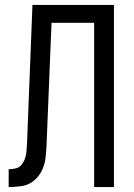

<svg xmlns="http://www.w3.org/2000/svg" viewBox="-20 -755 540 775"><path d="M15 0V-72Q30 -72 44.5 -75.5Q59 -79 68 -91Q77 -103 81.5 -117Q86 -131 87 -145.5Q88 -160 89 -175L111 -735H440V0H360V-663H188L168 -172Q167 -145 164 -118.5Q161 -92 149.5 -67.5Q138 -43 116.5 -25.5Q95 -8 68.5 -4Q42 0 15 0Z"/></svg>

Font: Iosevka SS01
Style: Regular
Weight: 400
Monospace: yes
Designer: Belleve Invis
Foundry: Belleve Invis
Version: 2.3.3; ttfautohint (v1.8.3)